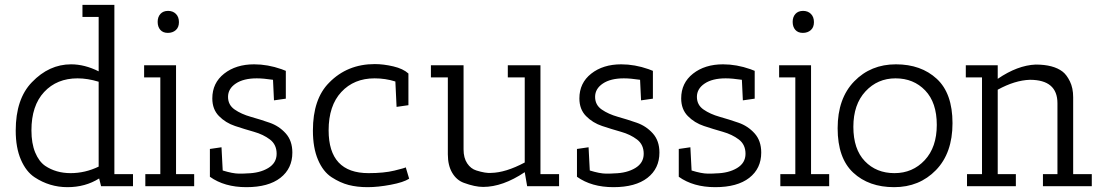

<svg xmlns="http://www.w3.org/2000/svg" viewBox="-20 -770 4594 794"><path d="M123 -37Q88 -60 66.5 -109.5Q45 -159 45 -230Q45 -361 112 -430Q183 -504 274 -504Q330 -504 388 -475V-700H321V-750H453V-50H530V0H398L390 -32Q333 4 259 4Q185 4 123 -37ZM388 -81V-432Q342 -446 301 -446Q215 -446 162.5 -389.5Q110 -333 110 -231Q110 -177 125.5 -139.5Q141 -102 167 -84Q212 -54 272 -54Q332 -54 388 -81Z M576 -450V-500H708V-50H783V0H581V-50H643V-450ZM674 -634Q654 -634 643 -646.5Q632 -659 632 -679.5Q632 -700 643.5 -712.5Q655 -725 675 -725Q695 -725 707.5 -712.5Q720 -700 720 -678.5Q720 -657 707 -645.5Q694 -634 674 -634Z M901 -65Q943 -52 968.5 -52Q994 -52 1002 -53Q1054 -54 1089 -75Q1124 -96 1124 -134Q1124 -172 1096.5 -193Q1069 -214 1030 -225Q991 -236 952 -249Q913 -262 885.5 -290Q858 -318 858 -363Q858 -427 907 -465.5Q956 -504 1031 -504Q1087 -504 1144 -484L1162 -477V-362L1113 -355L1109 -440Q1069 -446 1042 -446Q987 -446 955 -424.5Q923 -403 923 -369.5Q923 -336 950.5 -317Q978 -298 1017 -287Q1056 -276 1095 -262.5Q1134 -249 1161.5 -218.5Q1189 -188 1189 -139Q1189 -73 1139.5 -34.5Q1090 4 999 4Q908 4 848 -39V-154L896 -161Z M1529 -446Q1444 -446 1391.5 -389.5Q1339 -333 1339 -231Q1339 -54 1504 -54Q1568 -54 1611 -64.5Q1654 -75 1658 -78L1672 -31Q1649 -16 1596 -6Q1543 4 1500 4Q1457 4 1422 -5Q1387 -14 1351.5 -37Q1316 -60 1295 -109.5Q1274 -159 1274 -230Q1274 -361 1341 -428Q1416 -505 1530 -505Q1566 -505 1606.5 -495.5Q1647 -486 1669 -466V-335L1620 -328L1615 -433Q1574 -446 1529 -446Z M2150 -58Q2059 3 1978 3Q1944 3 1898 -14Q1868 -25 1850 -55.5Q1832 -86 1832 -132V-450H1762V-500H1897V-152Q1897 -117 1912 -94.5Q1927 -72 1950 -65Q1988 -53 2011 -55Q2071 -56 2150 -98V-450H2080V-500H2215V-50H2292V0H2160Z M2419 -65Q2461 -52 2486.5 -52Q2512 -52 2520 -53Q2572 -54 2607 -75Q2642 -96 2642 -134Q2642 -172 2614.5 -193Q2587 -214 2548 -225Q2509 -236 2470 -249Q2431 -262 2403.5 -290Q2376 -318 2376 -363Q2376 -427 2425 -465.5Q2474 -504 2549 -504Q2605 -504 2662 -484L2680 -477V-362L2631 -355L2627 -440Q2587 -446 2560 -446Q2505 -446 2473 -424.5Q2441 -403 2441 -369.5Q2441 -336 2468.5 -317Q2496 -298 2535 -287Q2574 -276 2613 -262.5Q2652 -249 2679.5 -218.5Q2707 -188 2707 -139Q2707 -73 2657.5 -34.5Q2608 4 2517 4Q2426 4 2366 -39V-154L2414 -161Z M2840 -65Q2882 -52 2907.5 -52Q2933 -52 2941 -53Q2993 -54 3028 -75Q3063 -96 3063 -134Q3063 -172 3035.5 -193Q3008 -214 2969 -225Q2930 -236 2891 -249Q2852 -262 2824.5 -290Q2797 -318 2797 -363Q2797 -427 2846 -465.5Q2895 -504 2970 -504Q3026 -504 3083 -484L3101 -477V-362L3052 -355L3048 -440Q3008 -446 2981 -446Q2926 -446 2894 -424.5Q2862 -403 2862 -369.5Q2862 -336 2889.5 -317Q2917 -298 2956 -287Q2995 -276 3034 -262.5Q3073 -249 3100.5 -218.5Q3128 -188 3128 -139Q3128 -73 3078.5 -34.5Q3029 4 2938 4Q2847 4 2787 -39V-154L2835 -161Z M3202 -450V-500H3334V-50H3409V0H3207V-50H3269V-450ZM3300 -634Q3280 -634 3269 -646.5Q3258 -659 3258 -679.5Q3258 -700 3269.5 -712.5Q3281 -725 3301 -725Q3321 -725 3333.5 -712.5Q3346 -700 3346 -678.5Q3346 -657 3333 -645.5Q3320 -634 3300 -634Z M3677.5 4Q3573 4 3508.5 -56Q3444 -116 3444 -239.5Q3444 -363 3512.5 -433.5Q3581 -504 3685 -504Q3789 -504 3854 -444Q3919 -384 3919 -260.5Q3919 -137 3850.5 -66.5Q3782 4 3677.5 4ZM3683.5 -446Q3609 -446 3559 -392Q3509 -338 3509 -245.5Q3509 -153 3556.5 -103.5Q3604 -54 3679 -54Q3754 -54 3804 -107.5Q3854 -161 3854 -253.5Q3854 -346 3806 -396Q3758 -446 3683.5 -446Z M3974 -450V-500H4106V-444Q4188 -500 4263 -503Q4336 -503 4374 -474Q4391 -461 4404.5 -433.5Q4418 -406 4418 -368V-50H4495V0H4293V-50H4353V-343Q4353 -440 4239 -440Q4177 -438 4106 -399V-50H4181V0H3979V-50H4041V-450Z"/></svg>

Font: Antic Slab
Style: Regular
Weight: 400
Designer: Santiago Orozco
Foundry: Santiago Orozco
Version: Version 001.001